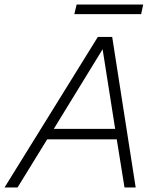

<svg xmlns="http://www.w3.org/2000/svg" viewBox="-60 -822 691 842"><path d="M-40 0 369 -660H432L535 0H486L452 -211H147L17 0ZM176 -257H445L390 -606ZM568 -802 559 -760H266L276 -802Z"/></svg>

Font: Work Sans Light
Style: Italic
Weight: 300
Italic angle: -13°
Designer: Wei Huang
Foundry: Wei Huang
Version: Version 2.010; ttfautohint (v1.8.3)